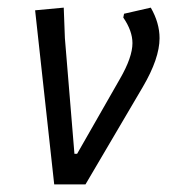

<svg xmlns="http://www.w3.org/2000/svg" viewBox="-20 -483 447 503"><path d="M375 -463Q398 -423 398 -383Q398 -330 354 -255L204 0H122L72 -456L147 -463L150 -383L175 -80H182L294 -276Q327 -333 327 -370Q327 -402 303 -437L305 -447Z"/></svg>

Font: Alegreya Sans
Style: Italic
Weight: 400
Italic angle: -7°
Designer: Juan Pablo del Peral
Foundry: Huerta Tipografica
Version: Version 2.007